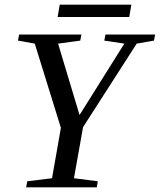

<svg xmlns="http://www.w3.org/2000/svg" viewBox="-20 -803 685 823"><path d="M297 -39 399 -26 395 0H92L97 -26L203 -39L241 -255L129 -616L57 -629L62 -655H329L324 -629L229 -616L321 -310L513 -616L427 -629L432 -655H645L640 -629L566 -616L336 -258ZM227 -730 236 -783H543L534 -730Z"/></svg>

Font: Libra Serif Modern
Style: Italic
Weight: 400
Italic angle: -12°
Designer: Stefan Peev, Context Ltd
Foundry: Stefan Peev, Context Ltd
Version: Version 1.000